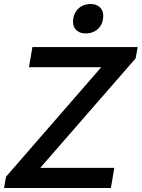

<svg xmlns="http://www.w3.org/2000/svg" viewBox="-36 -934 704 954"><path d="M-6 -56 467 -600H108L125 -700H648L638 -644L164 -100H532L515 0H-16ZM327 -825Q327 -865 351.5 -889.5Q376 -914 415 -914Q443 -914 460 -898Q477 -882 477 -856Q477 -816 452.5 -792Q428 -768 389 -768Q361 -768 344 -783.5Q327 -799 327 -825Z"/></svg>

Font: Bai Jamjuree SemiBold
Style: Italic
Weight: 600
Italic angle: -10°
Version: Version 1.000; ttfautohint (v1.6)